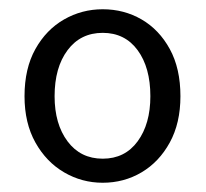

<svg xmlns="http://www.w3.org/2000/svg" viewBox="-20 -829 445 415"><path d="M202 -434Q157 -434 118.5 -456.5Q80 -479 56.5 -521Q33 -563 33 -621Q33 -681 56.5 -723Q80 -765 118.5 -787Q157 -809 202 -809Q248 -809 286 -787Q324 -765 347 -723Q370 -681 370 -621Q370 -563 347 -521Q324 -479 286 -456.5Q248 -434 202 -434ZM202 -486Q250 -486 277.5 -523.5Q305 -561 305 -621Q305 -683 277.5 -720.5Q250 -758 202 -758Q154 -758 126 -720.5Q98 -683 98 -621Q98 -561 126 -523.5Q154 -486 202 -486Z"/></svg>

Font: Source Han Sans SC Normal
Style: Regular
Weight: 350
Designer: Ryoko NISHIZUKA 西塚涼子 (kana, bopomofo & ideographs); Paul D. Hunt (Latin, Greek & Cyrillic); Sandoll Communications 산돌커뮤니
Foundry: Adobe
Version: Version 2.004;hotconv 1.0.118;makeotfexe 2.5.65603